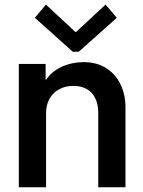

<svg xmlns="http://www.w3.org/2000/svg" viewBox="-20 -792 606 812"><path d="M59.6 -521.5H172.9V-455.1H175.3Q199.7 -490.7 241.5 -509.8Q283.2 -528.8 333 -529.3Q390.6 -529.3 430.7 -502.9Q470.7 -476.6 490.7 -433.1Q510.7 -389.6 510.7 -337.9V0H395.5V-312.5Q395.5 -369.1 367.7 -398.9Q339.8 -428.7 290 -428.7Q257.3 -428.7 231.2 -415Q205.1 -401.4 189.9 -375.2Q174.8 -349.1 174.8 -312.5V0H59.6ZM298.3 -657.2H302.2L426.3 -772.5L474.1 -716.8L313 -573.2H287.6L127.4 -716.8L174.3 -772.5Z"/></svg>

Font: Reddit Sans Vanilla SemiBold
Style: Regular
Weight: 600
Designer: Stephen Hutchings
Foundry: Reddit
Version: Version 1.013